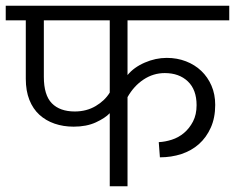

<svg xmlns="http://www.w3.org/2000/svg" viewBox="-30 -650 820 670"><path d="M770 -579H415V-388Q437 -415 475 -431.5Q513 -448 552 -448Q588 -448 619 -436Q650 -424 672.5 -402.5Q695 -381 708 -351Q721 -321 721 -284Q721 -239 705.5 -204.5Q690 -170 664 -147Q638 -124 603 -112.5Q568 -101 528 -101L524 -154Q546 -155 569.5 -162.5Q593 -170 612 -186Q631 -202 643.5 -226Q656 -250 656 -283Q656 -337 625.5 -366Q595 -395 545 -395Q505 -395 471 -372.5Q437 -350 415 -311V0H353V-255Q337 -238 304.5 -223Q272 -208 227 -208Q191 -208 160.5 -218.5Q130 -229 107.5 -249.5Q85 -270 72.5 -301.5Q60 -333 60 -375V-579H-10V-630H770ZM123 -382Q123 -318 151 -289.5Q179 -261 231 -261Q272 -261 304 -280Q336 -299 353 -327V-579H123Z"/></svg>

Font: Mukta Light
Style: Regular
Weight: 300
Designer: Girish Dalvi and Yashodeep Gholap
Foundry: Ek Type
Version: Version 2.538;PS 1.002;hotconv 16.6.51;makeotf.lib2.5.65220;